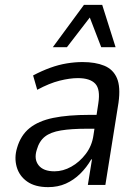

<svg xmlns="http://www.w3.org/2000/svg" viewBox="-20 -760 572 789"><path d="M178 9Q124 9 91.5 -14Q59 -37 48.5 -74.5Q38 -112 50 -152Q65 -204 101.5 -233.5Q138 -263 198.5 -275.5Q259 -288 349 -288H391L383 -231H336Q273 -231 230.5 -224Q188 -217 164.5 -198.5Q141 -180 131 -144Q119 -106 138.5 -81Q158 -56 204 -56Q239 -56 273 -75Q307 -94 332.5 -127.5Q358 -161 364 -204L384 -335Q393 -393 371.5 -416Q350 -439 300 -439Q267 -439 225 -428.5Q183 -418 133 -391L116 -450Q152 -469 186.5 -481.5Q221 -494 254.5 -499.5Q288 -505 319 -505Q372 -505 408.5 -490Q445 -475 460.5 -439Q476 -403 467 -338L413 0H341L358 -105H355Q336 -72 309.5 -46Q283 -20 250.5 -5.5Q218 9 178 9ZM197 -566 325 -740H400L455 -566H396L349 -688L255 -566Z"/></svg>

Font: Nunito Sans 7pt Condensed
Style: Italic
Weight: 400
Width: 3
Italic angle: -9°
Designer: Vernon Adams
Foundry: Vernon Adams
Version: Version 3.101;gftools[0.9.27]